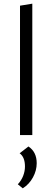

<svg xmlns="http://www.w3.org/2000/svg" viewBox="-20 -736 284 1046"><path d="M89 -705 156 -716V0H89ZM116 171Q116 120 87 99L135 62Q180 92 180 153Q180 193 159.5 230.5Q139 268 104 290L77 268Q96 248 106 222.5Q116 197 116 171Z"/></svg>

Font: QiushuiShotai Bright
Style: Regular
Weight: 400
Designer: Christian Thalmann (Catharsis Fonts)
Version: Version 1.250;